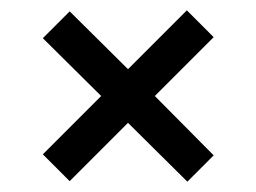

<svg xmlns="http://www.w3.org/2000/svg" viewBox="-20 -425 496 372"><path d="M228 -187 115 -74 63 -126 176 -239 63 -351 115 -403 228 -291 342 -405 394 -353 280 -239 394 -124 343 -73Z"/></svg>

Font: Quattrocento Sans
Style: Bold
Weight: 700
Designer: Pablo Impallari
Foundry: Pablo Impallari, Igino Marini, Brenda Gallo
Version: Version 2.000